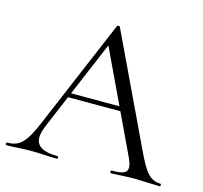

<svg xmlns="http://www.w3.org/2000/svg" viewBox="-99 -742 897 847"><g transform="rotate(15 349.5 -318.5)"><path d="M204 -295H469L476 -275H194ZM699 0Q680 0 640 -2Q600 -4 582 -4Q560 -4 526 -2Q494 0 477 0Q473 0 473 -6Q473 -12 477 -12Q515 -12 531.5 -19Q548 -26 548 -44Q548 -59 536 -86L314 -555L339 -586L145 -127Q131 -93 131 -71Q131 -12 229 -12Q234 -12 234 -6Q234 0 229 0Q211 0 177 -2Q139 -4 111 -4Q85 -4 51 -2Q21 0 1 0Q-4 0 -4 -6Q-4 -12 1 -12Q29 -12 48.5 -22.5Q68 -33 85.5 -59.5Q103 -86 124 -136L335 -634Q337 -637 342 -637Q347 -637 348 -634L584 -137Q618 -63 642 -37.5Q666 -12 699 -12Q703 -12 703 -6Q703 0 699 0Z"/></g></svg>

Font: Cormorant Infant
Style: Regular
Weight: 400
Designer: Christian Thalmann (Catharsis Fonts)
Foundry: Catharsis Fonts
Version: Version 4.000